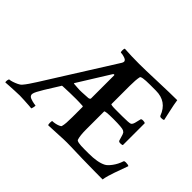

<svg xmlns="http://www.w3.org/2000/svg" viewBox="-128 -895 1149 1149"><g transform="rotate(45 446.5 -320.0)"><path d="M4.9 5.9Q2.9 2.9 3.9 -9.8Q5.9 -23.4 10.7 -23.4Q18.6 -23.4 33.7 -28.3Q48.8 -33.2 64 -40.5Q79.1 -47.9 85 -54.7Q97.7 -69.3 110.8 -88.4Q124 -107.4 138.7 -130.9L415 -570.3Q419.9 -578.1 419.9 -585.9L418 -590.8Q415 -598.6 397.5 -604Q379.9 -609.4 368.2 -609.4Q364.3 -609.4 364.3 -625Q364.3 -638.7 368.2 -642.6Q397.5 -640.6 428.2 -639.6Q459 -638.7 492.2 -638.7Q513.7 -638.7 551.8 -639.6Q589.8 -640.6 643.6 -642.6Q698.2 -644.5 739.3 -645.5Q780.3 -646.5 807.6 -646.5Q809.6 -631.8 813.5 -611.3Q817.4 -590.8 823.2 -565.4L835.9 -507.8Q831.1 -502.9 815.4 -502.9Q804.7 -502.9 801.8 -509.8Q769.5 -596.7 676.8 -596.7H626Q552.7 -596.7 551.8 -584Q545.9 -556.6 545.9 -504.9V-351.6Q545.9 -345.7 588.9 -345.7H643.6Q699.2 -345.7 710.9 -350.6Q721.7 -355.5 727.5 -384.8Q730.5 -397.5 733.4 -409.2Q734.4 -416 749 -416Q762.7 -416 767.6 -411.1V-226.6Q763.7 -222.7 749 -222.7Q736.3 -222.7 733.4 -230.5Q729.5 -244.1 726.6 -253.4Q723.6 -262.7 721.7 -269.5Q716.8 -280.3 715.8 -281.7Q714.8 -283.2 706.1 -289.1Q692.4 -296.9 616.2 -296.9Q545.9 -296.9 545.9 -289.1V-137.7Q545.9 -84 554.7 -58.6Q558.6 -45.9 621.1 -45.9H657.2Q734.4 -45.9 773.4 -66.4Q789.1 -74.2 808.6 -100.6Q828.1 -127 838.9 -160.2Q840.8 -166 852.5 -166Q874 -166 879.9 -160.2L848.6 -73.2Q842.8 -57.6 835.9 -33.7Q829.1 -9.8 827.1 4.9Q799.8 4.9 756.3 4.4Q712.9 3.9 653.3 2.9Q593.8 1 554.2 0Q514.6 -1 493.2 0L368.2 5.9Q364.3 2 364.3 -11.7Q364.3 -29.3 368.2 -29.3Q377 -29.3 390.1 -31.7Q403.3 -34.2 415 -39.1Q426.8 -43.9 428.7 -48.8Q432.6 -62.5 434.1 -82.5Q435.5 -102.5 435.5 -129.9V-217.8Q434.6 -221.7 430.7 -221.7Q415 -222.7 401.4 -223.1Q387.7 -223.6 375 -223.6Q322.3 -223.6 263.7 -220.7Q256.8 -220.7 256.8 -216.8L200.2 -126Q170.9 -78.1 168 -62.5Q165 -49.8 173.8 -41Q181.6 -34.2 201.2 -29.3Q220.7 -24.4 229.5 -24.4Q232.4 -23.4 230 -11.7Q227.5 0 224.6 5.9Q218.8 4.9 200.7 3.9Q182.6 2.9 161.1 1.5Q139.6 0 122.1 0Q104.5 0 80.1 1.5Q55.7 2.9 34.7 3.9Q13.7 4.9 4.9 5.9ZM370.1 -276.4 420.9 -279.3Q425.8 -279.3 430.7 -282.2Q435.5 -285.2 435.5 -289.1V-484.4Q435.5 -488.3 431.6 -488.3Q426.8 -488.3 423.8 -482.4L299.8 -283.2Q298.8 -279.3 300.8 -279.3Q317.4 -278.3 334.5 -276.9Q351.6 -275.4 370.1 -276.4Z"/></g></svg>

Font: Crimson Text SemiBold
Style: Regular
Weight: 600
Designer: Sebastian Kosch
Foundry: Sebastian Kosch
Version: Version 1.100; ttfautohint (v1.8.4)